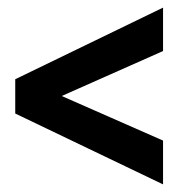

<svg xmlns="http://www.w3.org/2000/svg" viewBox="-20 -527 487 504"><path d="M20 -229 408 -43V-158L142 -275L408 -393V-507L20 -319Z"/></svg>

Font: Gemini
Style: Regular
Weight: 700
Designer: Pushpananda Ekanayake, Sol Matas, Kosala Senevirathne
Foundry: Mooniak
Version: Version 1.000;PS 1.0;hotconv 1.0.86;makeotf.lib2.5.63406